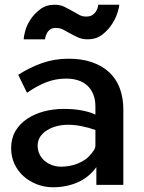

<svg xmlns="http://www.w3.org/2000/svg" viewBox="-20 -781 607 811"><path d="M387 0V-75Q355 -31 307.5 -10.5Q260 10 204 10Q167 10 134.5 -3Q102 -16 78 -38Q54 -60 40.5 -90Q27 -120 27 -155Q27 -196 45 -227Q63 -258 94.5 -279Q126 -300 166 -310.5Q206 -321 249 -321Q294 -321 328.5 -314Q363 -307 383 -297V-332Q383 -359 374.5 -381Q366 -403 350.5 -418Q335 -433 312 -441Q289 -449 259 -449Q216 -449 176.5 -434Q137 -419 94 -389L57 -465Q105 -496 157.5 -514.5Q210 -533 270 -533Q326 -533 369 -518Q412 -503 441.5 -475.5Q471 -448 486 -408Q501 -368 501 -318V0ZM362 -128Q371 -137 377 -147Q383 -157 383 -166V-232Q355 -242 325 -248Q295 -254 268 -254Q244 -254 221.5 -248.5Q199 -243 180.5 -232Q162 -221 150.5 -204.5Q139 -188 139 -165Q139 -146 147 -129.5Q155 -113 168.5 -101.5Q182 -90 200 -83.5Q218 -77 238 -77Q255 -77 272.5 -80Q290 -83 306.5 -89.5Q323 -96 337.5 -105.5Q352 -115 362 -128ZM350 -615Q327 -615 309.5 -623Q292 -631 277.5 -639Q263 -647 248.5 -655Q234 -663 216 -663Q200 -663 191 -656Q182 -649 177.5 -639.5Q173 -630 171.5 -622.5Q170 -615 170 -615H80Q80 -626 86.5 -650.5Q93 -675 109 -699Q125 -723 150 -742Q175 -761 210 -761Q234 -761 251.5 -752.5Q269 -744 284 -735.5Q299 -727 313 -719Q327 -711 343 -711Q361 -711 371 -718Q381 -725 386.5 -734.5Q392 -744 393.5 -752Q395 -760 395 -761H484Q484 -753 477 -729.5Q470 -706 454 -680.5Q438 -655 412.5 -635Q387 -615 350 -615Z"/></svg>

Font: Rising Sun SemiBold
Style: Regular
Weight: 600
Designer: Matt McInerney, Pablo Impallari, Rodrigo Fuenzalida (Raleway font), Stephen Hutchings (Greek), Cristiano Sobral (main ch
Foundry: The Rising Sun Project Authors
Version: Version 4.327; ttfautohint (v1.8.4.7-5d5b-dirty)